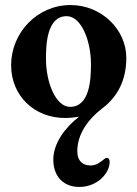

<svg xmlns="http://www.w3.org/2000/svg" viewBox="-20 -453 543 760"><path d="M294 287C365 287 414 233 414 188C414 176 409 172 403 172C399 172 395 174 392 177C376 190 361 202 339 202C307 202 286 184 286 146C286 80 325 22 386 -25C444 -69 480 -134 480 -224C480 -336 382 -433 259 -433C127 -433 24 -323 24 -195C24 -73 117 14 237 14C257 14 276 12 293 9C237 52 191 115 191 179C191 244 230 287 294 287ZM257 -30C202 -30 162 -124 162 -220C162 -276 165 -389 244 -389C302 -389 340 -291 340 -200C340 -143 337 -30 257 -30Z"/></svg>

Font: EB Garamond
Style: Bold
Weight: 700
Designer: Georg Duffner and Octavio Pardo
Foundry: Georg Duffner
Version: Version 1.000;PS 001.000;hotconv 1.0.88;makeotf.lib2.5.64775